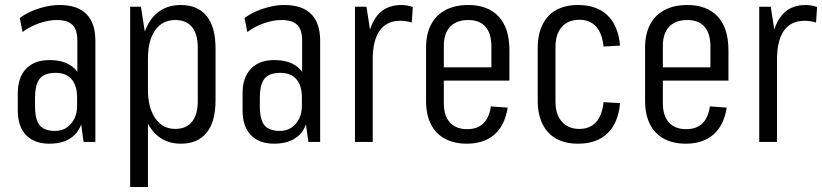

<svg xmlns="http://www.w3.org/2000/svg" viewBox="-20 -567 3284 767"><path d="M289 -178V-404Q289 -448 269.5 -467.5Q250 -487 207 -487Q173 -487 136 -474Q99 -461 70 -439L59 -495Q80 -511 107 -522.5Q134 -534 162.5 -540.5Q191 -547 218 -547Q289 -547 325 -511Q361 -475 361 -404V0H314ZM177 7Q117 7 84 -27.5Q51 -62 51 -126V-194Q51 -257 84 -292Q117 -327 178 -327Q243 -327 278 -293Q313 -259 313 -195V-127Q313 -62 277.5 -27.5Q242 7 177 7ZM200 -44Q239 -44 263.5 -72.5Q288 -101 288 -145V-177Q288 -225 266 -250.5Q244 -276 202 -276Q158 -276 139 -253Q120 -230 120 -175V-143Q120 -89 138.5 -66.5Q157 -44 200 -44Z M702 7Q652 7 616 -19.5Q580 -46 561 -95.5Q542 -145 541 -212V-331Q542 -399 561 -447.5Q580 -496 616 -521.5Q652 -547 702 -547Q770 -547 805.5 -503Q841 -459 841 -374V-166Q841 -81 805.5 -37Q770 7 702 7ZM500 -540H543L571 -361V180H500ZM680 -52Q724 -52 747 -80.5Q770 -109 770 -162V-377Q770 -431 747 -459Q724 -487 680 -487Q629 -487 600 -446.5Q571 -406 571 -332V-209Q571 -136 600.5 -94Q630 -52 680 -52Z M1187 -178V-404Q1187 -448 1167.5 -467.5Q1148 -487 1105 -487Q1071 -487 1034 -474Q997 -461 968 -439L957 -495Q978 -511 1005 -522.5Q1032 -534 1060.5 -540.5Q1089 -547 1116 -547Q1187 -547 1223 -511Q1259 -475 1259 -404V0H1212ZM1075 7Q1015 7 982 -27.5Q949 -62 949 -126V-194Q949 -257 982 -292Q1015 -327 1076 -327Q1141 -327 1176 -293Q1211 -259 1211 -195V-127Q1211 -62 1175.5 -27.5Q1140 7 1075 7ZM1098 -44Q1137 -44 1161.5 -72.5Q1186 -101 1186 -145V-177Q1186 -225 1164 -250.5Q1142 -276 1100 -276Q1056 -276 1037 -253Q1018 -230 1018 -175V-143Q1018 -89 1036.5 -66.5Q1055 -44 1098 -44Z M1398 -540H1444L1469 -378V0H1398ZM1445 -345Q1445 -444 1480 -495.5Q1515 -547 1583 -547Q1594 -547 1606 -545Q1618 -543 1629 -539L1625 -477Q1603 -484 1579 -484Q1525 -484 1497 -445Q1469 -406 1469 -330Z M1845 7Q1794 7 1757 -13Q1720 -33 1701 -71.5Q1682 -110 1682 -164V-376Q1682 -431 1702 -469Q1722 -507 1760 -527Q1798 -547 1851 -547Q1929 -547 1972 -501Q2015 -455 2015 -366V-245H1740V-298H1956L1943 -264V-381Q1943 -433 1919.5 -460Q1896 -487 1851 -487Q1804 -487 1778.5 -460.5Q1753 -434 1753 -384V-155Q1753 -104 1777.5 -77.5Q1802 -51 1846 -51Q1887 -51 1910.5 -73.5Q1934 -96 1941 -142L2008 -137Q1997 -66 1955 -29.5Q1913 7 1845 7Z M2289 7Q2238 7 2202 -13Q2166 -33 2147 -72Q2128 -111 2128 -166V-374Q2128 -429 2147 -468Q2166 -507 2202 -527Q2238 -547 2289 -547Q2364 -547 2407 -505.5Q2450 -464 2457 -385L2391 -381Q2386 -433 2361.5 -460.5Q2337 -488 2294 -488Q2250 -488 2224.5 -459.5Q2199 -431 2199 -379V-161Q2199 -110 2224.5 -81Q2250 -52 2294 -52Q2337 -52 2361.5 -79.5Q2386 -107 2391 -159L2457 -155Q2450 -76 2407 -34.5Q2364 7 2289 7Z M2720 7Q2669 7 2632 -13Q2595 -33 2576 -71.5Q2557 -110 2557 -164V-376Q2557 -431 2577 -469Q2597 -507 2635 -527Q2673 -547 2726 -547Q2804 -547 2847 -501Q2890 -455 2890 -366V-245H2615V-298H2831L2818 -264V-381Q2818 -433 2794.5 -460Q2771 -487 2726 -487Q2679 -487 2653.5 -460.5Q2628 -434 2628 -384V-155Q2628 -104 2652.5 -77.5Q2677 -51 2721 -51Q2762 -51 2785.5 -73.5Q2809 -96 2816 -142L2883 -137Q2872 -66 2830 -29.5Q2788 7 2720 7Z M3013 -540H3059L3084 -378V0H3013ZM3060 -345Q3060 -444 3095 -495.5Q3130 -547 3198 -547Q3209 -547 3221 -545Q3233 -543 3244 -539L3240 -477Q3218 -484 3194 -484Q3140 -484 3112 -445Q3084 -406 3084 -330Z"/></svg>

Font: Pathway Extreme Condensed Light
Style: Regular
Weight: 300
Width: 3
Version: Version 1.001;gftools[0.9.26]